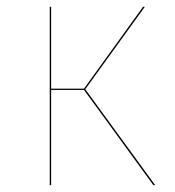

<svg xmlns="http://www.w3.org/2000/svg" viewBox="-20 -537 509 557"><path d="M400.1 -517.2H394.9L223.7 -279.8H128.3V-517.2H124.3V0H128.3V-276.1H223.7L424.8 0H430.1L227.4 -278.1Z"/></svg>

Font: Fira Sans Four
Style: Regular
Weight: 100
Designer: Carrois Corporate & Edenspiekermann AG
Foundry: Carrois Corporate GbR & Edenspiekermann AG
Version: Version 4.203;PS 004.203;hotconv 1.0.88;makeotf.lib2.5.64775